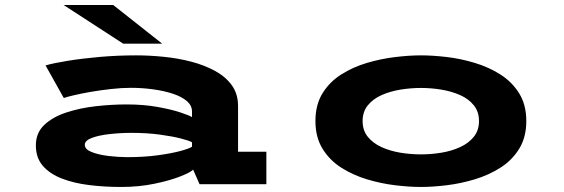

<svg xmlns="http://www.w3.org/2000/svg" viewBox="-20 -732 2240 763"><path d="M461.5 11Q395.5 11 334.5 3.5Q273.5 -4 225.8 -22.5Q178 -41 150.2 -73Q122.5 -105 122.5 -154.5Q122.5 -204 156.2 -235.8Q190 -267.5 244.2 -285.2Q298.5 -303 361.5 -310Q424.5 -317 483.5 -317Q550.5 -317 606.2 -307Q662 -297 698.2 -284.8Q734.5 -272.5 743 -266.5V-289Q743 -313 722 -330.8Q701 -348.5 665.5 -360Q630 -371.5 587 -377.2Q544 -383 500 -383Q463 -383 420.8 -378.2Q378.5 -373.5 339.8 -366.8Q301 -360 272.5 -353.2Q244 -346.5 233.5 -342.5L161 -472Q191.5 -481 248.2 -490.2Q305 -499.5 376.2 -505.8Q447.5 -512 521 -512Q574.5 -512 631.2 -506.2Q688 -500.5 740.5 -486.8Q793 -473 835 -450Q877 -427 901.5 -392.8Q926 -358.5 926 -311V-129H1038.5V0H773L747.5 -58Q737.5 -47 696.2 -30.8Q655 -14.5 593.5 -1.8Q532 11 461.5 11ZM486 -107.5Q553 -107.5 607.5 -115Q662 -122.5 697.8 -132.2Q733.5 -142 743 -149V-166.5Q734 -172.5 700.5 -181.2Q667 -190 615.8 -197Q564.5 -204 502.5 -204Q458.5 -204 415.8 -199.2Q373 -194.5 345 -184Q317 -173.5 317 -156.5Q317 -138.5 344.2 -127.8Q371.5 -117 410.8 -112.2Q450 -107.5 486 -107.5ZM469.5 -558.5 233 -712H430L624.5 -558.5Z M1652.5 11Q1606.5 11 1550.5 4.2Q1494.5 -2.5 1438.8 -19.2Q1383 -36 1336.5 -65.5Q1290 -95 1261.8 -140.8Q1233.5 -186.5 1233.5 -251Q1233.5 -315.5 1261.5 -361Q1289.5 -406.5 1336 -436Q1382.5 -465.5 1438.2 -482Q1494 -498.5 1550 -505.2Q1606 -512 1652.5 -512Q1699 -512 1754.8 -505.5Q1810.5 -499 1866.2 -482.2Q1922 -465.5 1968.5 -436Q2015 -406.5 2043.2 -361Q2071.5 -315.5 2071.5 -251Q2071.5 -186.5 2043.2 -140.8Q2015 -95 1968.5 -65.5Q1922 -36 1866.2 -19.2Q1810.5 -2.5 1754.8 4.2Q1699 11 1652.5 11ZM1652.5 -118.5Q1693.5 -118.5 1734.2 -125.2Q1775 -132 1808.8 -147.5Q1842.5 -163 1863 -188.5Q1883.5 -214 1883.5 -251Q1883.5 -288 1863 -313.5Q1842.5 -339 1808.8 -354Q1775 -369 1734.2 -375.8Q1693.5 -382.5 1652.5 -382.5Q1612 -382.5 1571 -375.8Q1530 -369 1496.2 -354Q1462.5 -339 1441.8 -313.5Q1421 -288 1421 -251Q1421 -214 1441.5 -188.5Q1462 -163 1496 -147.5Q1530 -132 1571 -125.2Q1612 -118.5 1652.5 -118.5Z"/></svg>

Font: Trispace Expanded
Style: Bold
Weight: 700
Width: 7
Designer: Tyler Finck
Foundry: Etcetera Type Company
Version: Version 1.210; ttfautohint (v1.8.3)